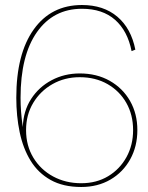

<svg xmlns="http://www.w3.org/2000/svg" viewBox="-20 -735 592 766"><path d="M304 11Q232 11 182 -17Q132 -45 102 -94Q72 -143 58.5 -207.5Q45 -272 45 -345Q45 -520 114.5 -617.5Q184 -715 307 -715Q393 -715 448 -668.5Q503 -622 520 -537L505 -531Q489 -612 439 -656Q389 -700 307 -700Q193 -700 127.5 -607Q62 -514 62 -345Q62 -318 64 -290Q66 -262 71 -228Q73 -292 104 -340Q135 -388 186 -415Q237 -442 298 -442Q366 -442 418 -412.5Q470 -383 499 -332Q528 -281 528 -216Q528 -151 499.5 -99.5Q471 -48 420.5 -18.5Q370 11 304 11ZM304 -4Q365 -4 411.5 -32Q458 -60 484.5 -108Q511 -156 511 -216Q511 -277 484 -324.5Q457 -372 409 -399.5Q361 -427 298 -427Q238 -427 189.5 -399.5Q141 -372 112.5 -324.5Q84 -277 84 -216Q84 -154 113 -106Q142 -58 192 -31Q242 -4 304 -4Z"/></svg>

Font: Prodigy Sans Thin
Style: Regular
Weight: 100
Designer: Wei Huang
Foundry: Wei Huang
Version: Version 1.003; ttfautohint (v1.8.3)